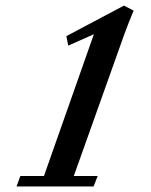

<svg xmlns="http://www.w3.org/2000/svg" viewBox="-20 -671 545 691"><path d="M39.6 0 53.2 -37.6H138.2L317.9 -547.9L225.6 -506.8L218.8 -541L426.3 -650.9L460.9 -632.8Q444.3 -593.3 428.2 -549.8L245.6 -37.6H331.5L316.9 0Z"/></svg>

Font: Elstob 8pt SemiBold
Style: Italic
Weight: 600
Italic angle: -20°
Designer: Peter S. Baker
Version: Version 1.015